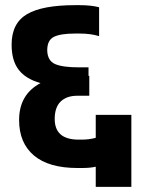

<svg xmlns="http://www.w3.org/2000/svg" viewBox="-20 -700 547 744"><path d="M489 -255V24H351V-54Q330 -49 298 -49H280Q169 -49 111.5 -97.5Q54 -146 54 -235Q54 -334 137 -378Q80 -394 52.5 -429.5Q25 -465 25 -527Q25 -610 84.5 -645Q144 -680 271 -680H289Q332 -680 364 -672V-560Q331 -570 289 -570H271Q214 -570 188.5 -557Q163 -544 163 -505Q164 -465 193 -452Q222 -439 287 -439H323V-406H326V-329H280Q238 -329 215 -306.5Q192 -284 192 -239Q192 -161 280 -159H298Q326 -159 351 -166V-255Z"/></svg>

Font: Biryani ExtraBold
Style: Regular
Weight: 800
Designer: Dan Reynolds and Mathieu Reguer
Foundry: Dan Reynolds and Mathieu Reguer
Version: Version 1.004; ttfautohint (v1.1) -l 5 -r 5 -G 72 -x 0 -D la